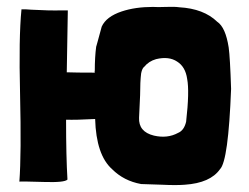

<svg xmlns="http://www.w3.org/2000/svg" viewBox="-20 -535 720 555"><path d="M495 -151Q464 -134 425 -143Q380 -154 382 -195Q383 -212 385 -260Q385 -299 388 -323Q391 -338 397 -342Q410 -358 431 -364Q468 -373 492 -357Q516 -342 521 -307Q528 -271 518 -183Q512 -158 495 -151ZM498 -514Q485 -516 460 -515Q435 -514 422 -515Q371 -515 332 -502Q287 -487 274 -458Q258 -399 258 -400Q254 -370 254 -330Q253 -331 254 -325Q200 -325 173 -326Q175 -445 176 -502V-505H159Q122 -504 70 -507Q68 -507 55 -508Q45 -508 42 -508V-507Q34 -427 38 -263Q42 -90 36 -10Q41 -11 107 -9Q167 -7 175 -16Q171 -83 171 -189Q199 -188 255 -191Q258 -87 304 -46Q338 -12 388 -3Q399 -3 449 -1Q489 1 514 -1Q588 -6 616 -46Q640 -70 648 -278Q645 -370 641 -398Q632 -456 608 -472Q569 -510 498 -514Z"/></svg>

Font: Londrina Solid
Style: Regular
Weight: 400
Designer: Marcelo Magalhaes
Foundry: Marcelo Magalh„es
Version: Version 1.001 2011